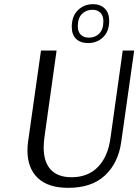

<svg xmlns="http://www.w3.org/2000/svg" viewBox="-20 -893 665 923"><path d="M308 10Q211 10 161.5 -37.5Q112 -85 112 -169Q112 -190 115 -212L177 -650H252L193 -229Q190 -205 190 -184Q190 -114 224 -77.5Q258 -41 324 -41Q403 -41 451 -90.5Q499 -140 511 -229L570 -650H625L563 -212Q549 -110 485 -50Q421 10 308 10ZM505 -793Q505 -743 476 -714.5Q447 -686 403 -686Q367 -686 346 -706Q325 -726 325 -764Q325 -815 354.5 -844Q384 -873 428 -873Q462 -873 483.5 -852Q505 -831 505 -793ZM477 -791Q477 -818 462.5 -832Q448 -846 425 -846Q394 -846 374 -826Q354 -806 354 -767Q354 -740 368.5 -726Q383 -712 407 -712Q438 -712 457.5 -732Q477 -752 477 -791Z"/></svg>

Font: ArsenalItalic
Style: Italic
Weight: 400
Italic angle: -9°
Designer: Andrij Shevchenko
Foundry: Stairsfor.com
Version: Version 1.000